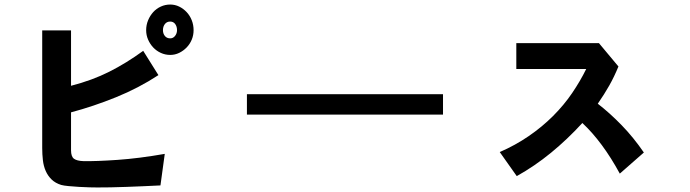

<svg xmlns="http://www.w3.org/2000/svg" viewBox="-20 -772 3040 846"><path d="M760 -639Q760 -655 752 -666Q744 -677 730 -677Q715 -677 706.5 -666Q698 -655 698 -639Q698 -624 706.5 -613.5Q715 -603 730 -603Q743 -603 751.5 -614Q760 -625 760 -639ZM687 45Q651 47 612.5 48.5Q574 50 537 51.5Q500 53 467 53.5Q434 54 409 54Q397 54 375 53.5Q353 53 328.5 51.5Q304 50 282.5 48Q261 46 250 43Q224 35 207.5 19Q191 3 181.5 -18.5Q172 -40 169 -66Q166 -92 166 -120V-638H293V-394Q386 -418 461.5 -456Q537 -494 611 -548L678 -441Q591 -384 491 -343.5Q391 -303 293 -277V-110Q293 -82 306 -72.5Q319 -63 348 -62Q403 -61 497.5 -67.5Q592 -74 706 -94ZM833 -639Q833 -617 825 -597.5Q817 -578 802.5 -563Q788 -548 769.5 -539Q751 -530 730 -530Q708 -530 688.5 -539Q669 -548 655 -563Q641 -578 632.5 -597.5Q624 -617 624 -639Q624 -662 632.5 -682.5Q641 -703 655 -718.5Q669 -734 688.5 -743Q708 -752 730 -752Q751 -752 769.5 -743Q788 -734 802.5 -718.5Q817 -703 825 -682.5Q833 -662 833 -639Z M1932 -267H1068V-357H1932Z M2711 -7Q2673 -77 2631.5 -133Q2590 -189 2546 -230Q2480 -158 2408 -99Q2336 -40 2257 4L2182 -102Q2251 -132 2310 -172.5Q2369 -213 2417 -261Q2465 -309 2501 -362Q2537 -415 2563 -468H2255V-582H2619L2705 -479Q2686 -433 2664.5 -395Q2643 -357 2614 -315Q2667 -274 2719 -220.5Q2771 -167 2817 -100Z"/></svg>

Font: NanumGothicCoding
Style: Bold
Weight: 700
Monospace: yes
Designer: Kwon Bruce; Nicolas Noh; Sung-woo Choi; Go-un Cha; Soo-hyun Park;
Foundry: NHN Corporation
Version: Version 2.000;PS 1;hotconv 1.0.49;makeotf.lib2.0.14853